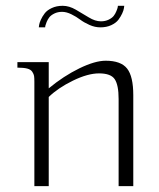

<svg xmlns="http://www.w3.org/2000/svg" viewBox="-20 -632 541 652"><path d="M133.3 -539.1Q133.3 -539.1 111.8 -539.1L112.8 -546.9Q113.8 -554.2 118.7 -564.9Q123.5 -575.7 131.6 -586.4Q139.6 -597.2 155.8 -604.7Q171.9 -612.3 192.9 -612.3Q214.8 -612.3 237.5 -599.1Q260.3 -585.9 281.7 -572.8Q303.2 -559.6 322.8 -559.6Q337.4 -559.6 348.9 -565.2Q360.4 -570.8 366 -577.9Q371.6 -585 375.2 -594Q378.9 -603 379.6 -606.7Q380.4 -610.4 380.4 -612.3H401.9L400.9 -604.5Q399.9 -597.2 395 -586.4Q390.1 -575.7 382.1 -564.9Q374 -554.2 357.9 -546.6Q341.8 -539.1 320.8 -539.1Q302.2 -539.1 283.7 -547.4Q265.1 -555.7 252.2 -565.4Q239.3 -575.2 222.4 -583.5Q205.6 -591.8 190.9 -591.8Q176.3 -591.8 164.8 -586.2Q153.3 -580.6 147.7 -573.5Q142.1 -566.4 138.4 -557.4Q134.8 -548.3 134 -544.7Q133.3 -541 133.3 -539.1ZM39.1 -420.9H145.5V-332Q196.3 -374 249.5 -399.9Q302.7 -425.8 338.9 -425.8Q390.6 -425.8 411.6 -399.2Q432.6 -372.6 432.6 -308.6V0H382.8V-295.9Q382.8 -343.3 369.6 -363Q356.4 -382.8 316.4 -382.8Q278.3 -382.8 227.8 -358.2Q177.2 -333.5 145.5 -302.7V0H96.7V-354.5Q96.7 -367.7 95.7 -374Q94.7 -380.4 89.6 -388.2Q84.5 -396 72.3 -399.2Q60.1 -402.3 39.1 -402.3Z"/></svg>

Font: Buda
Style: light
Weight: 400
Version: Version 1.002